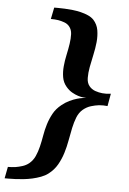

<svg xmlns="http://www.w3.org/2000/svg" viewBox="-60 -748 612 912"><g transform="rotate(5 246.0 -292.0)"><path d="M454.1 -262.2Q433.6 -264.6 413.6 -262.7Q396 -260.7 375.7 -254.6Q355.5 -248.5 337.9 -233.9Q320.3 -218.8 311 -195.3Q301.8 -171.9 295.7 -143.6Q289.6 -115.2 284.2 -84.2Q278.8 -53.2 269.5 -23.2Q260.3 6.8 244.9 33.9Q229.5 61 203.1 81.1Q188.5 92.3 168.9 99.6Q149.4 106.9 128.4 111.6Q107.4 116.2 86.4 118.4Q65.4 120.6 47.6 121.3Q29.8 122.1 16.1 122.1H-2.9L7.8 66.9Q25.9 66.9 43.9 64.5Q59.6 62 76.7 56.6Q93.8 51.3 107.9 40Q125.5 25.4 135.3 3.9Q145 -17.6 151.1 -43Q157.2 -68.4 161.9 -95.9Q166.5 -123.5 174.8 -150.6Q183.1 -177.7 196.8 -202.6Q210.4 -227.5 234.9 -247.1Q252.9 -261.7 271.5 -270.5Q290 -279.3 305.9 -283.9Q321.8 -288.6 333.5 -290Q345.2 -291.5 350.1 -292Q346.7 -292 335.9 -293Q325.2 -293.9 311 -298.3Q296.9 -302.7 281.5 -311.5Q266.1 -320.3 252.9 -335.9Q236.3 -355.5 232.2 -380.4Q228 -405.3 230.5 -432.4Q232.9 -459.5 239 -487.3Q245.1 -515.1 249 -540.8Q252.9 -566.4 252 -587.9Q251 -609.4 238.8 -624Q229.5 -635.3 214.6 -640.6Q199.7 -646 185.5 -648.4Q168.9 -650.9 149.9 -650.9L161.1 -706.1H180.2Q193.8 -706.1 211.4 -705.3Q229 -704.6 249 -702.4Q269 -700.2 288.3 -695.6Q307.6 -690.9 324 -683.6Q340.3 -676.3 351.1 -665Q369.6 -644.5 374.3 -617.4Q378.9 -590.3 376 -560.3Q373 -530.3 366 -499Q358.9 -467.8 353.8 -439.5Q348.6 -411.1 348.9 -387.5Q349.1 -363.8 360.8 -349.1Q372.6 -334.5 390.1 -328.4Q407.7 -322.3 424.3 -320.8Q443.8 -318.8 464.8 -321.8Z"/></g></svg>

Font: Charis SIL Cyr
Style: Bold Italic
Weight: 700
Italic angle: -11°
Foundry: SIL International
Version: Version 5.000